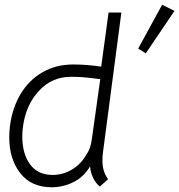

<svg xmlns="http://www.w3.org/2000/svg" viewBox="-20 -780 756 810"><path d="M19 -201Q19 -225 22 -249Q32 -325 67 -383.5Q102 -442 159 -475Q216 -508 289 -508Q344 -508 407 -499L438 -727H492L415 -142Q412 -123 412 -104Q412 -56 436 -24L401 7Q383 -8 372.5 -30.5Q362 -53 360 -78Q333 -33 289.5 -11.5Q246 10 198 10Q112 10 65.5 -49.5Q19 -109 19 -201ZM344 -127Q362 -152 367 -190L403 -446Q350 -453 326.5 -454.5Q303 -456 279 -456Q199 -456 144 -396.5Q89 -337 77 -246Q74 -225 74 -204Q74 -132 106.5 -87Q139 -42 202 -42Q246 -42 284 -65Q322 -88 344 -127ZM664 -760 716 -734 595 -555 563 -575Z"/></svg>

Font: Bellota Text
Style: Italic
Weight: 400
Italic angle: -7.5°
Designer: Kemie Guaida
Foundry: Kemie Guaida
Version: Version 4.001